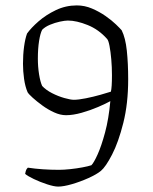

<svg xmlns="http://www.w3.org/2000/svg" viewBox="-20 -585 564 710"><path d="M195 105Q180 105 154 96.5Q128 88 105 77Q82 66 73 58Q75 47 77 43Q79 39 83 35Q109 39 138.5 41Q168 43 198 43Q216 43 239.5 40.5Q263 38 284.5 34Q306 30 318 26Q327 17 341 -14Q355 -45 368.5 -95Q382 -145 388 -211Q372 -202 343 -189.5Q314 -177 282 -168Q250 -159 224 -159Q203 -159 180 -169.5Q157 -180 136.5 -195Q116 -210 101 -223.5Q86 -237 82 -244Q73 -265 69 -293.5Q65 -322 65 -349Q65 -383 69 -412.5Q73 -442 80 -461Q95 -482 122.5 -506Q150 -530 186.5 -547.5Q223 -565 264 -565Q293 -565 320 -553.5Q347 -542 370 -526Q393 -510 408.5 -495Q424 -480 430 -473Q444 -445 449 -397.5Q454 -350 454 -292Q454 -202 436 -130.5Q418 -59 394.5 -13.5Q371 32 353 47Q337 60 307 73.5Q277 87 246 96Q215 105 195 105ZM253 -216Q270 -216 297.5 -221.5Q325 -227 351.5 -234.5Q378 -242 390 -246Q394 -261 394 -307Q394 -337 391.5 -365.5Q389 -394 385 -415Q381 -436 376 -441Q345 -476 304 -492.5Q263 -509 231 -509Q220 -509 201.5 -505Q183 -501 165 -493.5Q147 -486 136 -475Q129 -462 124.5 -433.5Q120 -405 120 -368Q120 -338 124.5 -310Q129 -282 136 -267Q150 -252 172.5 -240.5Q195 -229 218 -222.5Q241 -216 253 -216Z"/></svg>

Font: Texturina Thin
Style: Regular
Weight: 100
Designer: Guillermo Torres Carreño
Foundry: Omnibus-Type
Version: Version 1.002; ttfautohint (v1.8.3)